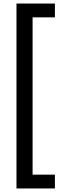

<svg xmlns="http://www.w3.org/2000/svg" viewBox="-20 -820 368 1084"><path d="M73 244H290V166H164V-722H290V-800H73Z"/></svg>

Font: Noto Sans Malayalam ExtraCondensed Medium
Style: Regular
Weight: 500
Width: 2
Designer: Jelle Bosma - Monotype Design Team
Foundry: Monotype Imaging Inc.
Version: Version 2.104